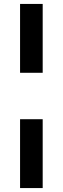

<svg xmlns="http://www.w3.org/2000/svg" viewBox="-20 -762 319 976"><path d="M82 -392H197V-742H82ZM82 194H197V-156H82Z"/></svg>

Font: Chess Sans SemiBold
Style: Regular
Weight: 600
Designer: Wolf Bōese
Foundry: Wolf Bōese
Version: Version 7.223;Glyphs 3.3 (3306)